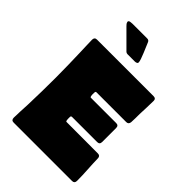

<svg xmlns="http://www.w3.org/2000/svg" viewBox="-252 -987 1095 1095"><g transform="rotate(45 295.5 -439.0)"><path d="M52.2 -650.4Q52.2 -670.9 71.8 -670.9H528.3Q547.4 -670.9 547.4 -652.8Q547.4 -625.5 546.1 -597.9Q544.9 -570.3 543.9 -543Q543.5 -526.4 543.7 -509.3Q543.9 -492.2 542.5 -475.6Q540.5 -456.1 522.5 -456.1H281.2Q274.9 -456.1 274.7 -445.3Q274.4 -434.6 274.4 -430.7Q274.4 -427.7 275.6 -419.7Q276.9 -411.6 281.2 -411.6H485.8Q505.4 -411.6 505.4 -391.6V-278.3Q505.4 -258.3 485.8 -258.3H283.2Q274.4 -258.3 274.4 -249.5Q274.4 -240.7 274.4 -233.9Q274.4 -231 275.4 -223.4Q276.4 -215.8 281.2 -215.8L534.2 -215.3Q553.7 -215.3 554.2 -195.8Q555.2 -152.3 558.1 -108.2Q561 -64 561 -20.5Q561 0 541.5 0H70.3Q50.8 0 50.8 -20.5Q50.8 -47.4 52.5 -74Q54.2 -100.6 55.2 -127.4Q57.1 -183.6 58.1 -239.3Q59.1 -294.9 59.1 -351.1Q59.1 -401.9 57.9 -452.6Q56.6 -503.4 55.2 -553.7Q54.7 -578.1 53.5 -602.3Q52.2 -626.5 52.2 -650.4ZM312.5 -734.9H252.9Q245.1 -734.9 239.3 -740.7Q187.5 -791.5 136.7 -843.3Q132.3 -847.7 128.4 -852.5Q124.5 -857.4 123 -863.8Q123 -864.3 122.8 -864.7Q122.6 -865.2 122.6 -865.7Q122.6 -874.5 133.8 -876.2Q145 -877.9 150.9 -877.9H270Q283.2 -877.9 288.1 -865.2Q291.5 -856.9 298.6 -840.3Q305.7 -823.7 313.5 -804.9Q321.3 -786.1 326.7 -770.3Q332 -754.4 332 -747.6Q332 -740.2 325.2 -737.5Q318.4 -734.9 312.5 -734.9Z"/></g></svg>

Font: Belanosima
Style: Bold
Weight: 700
Designer: The DocRepair Project, Santiago Orozco
Foundry: Google
Version: Version 2.000